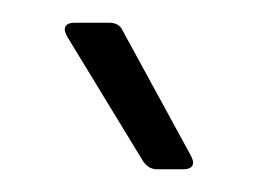

<svg xmlns="http://www.w3.org/2000/svg" viewBox="-20 -720 226 169"><path d="M106 -578 39 -688Q37 -692 37 -694Q37 -700 46 -700H76Q85 -700 88 -693L148 -583Q150 -579 150 -577Q150 -571 141 -571H118Q111 -571 106 -578Z"/></svg>

Font: Barlow Light
Style: Regular
Weight: 300
Designer: Jeremy Tribby
Foundry: Tribby Type
Version: Version 1.422